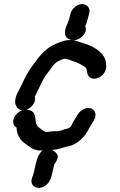

<svg xmlns="http://www.w3.org/2000/svg" viewBox="-20 -724 584 938"><path d="M396 -597C402 -605 405 -620 407 -626L416 -659C423 -684 405 -704 382 -704C356 -704 331 -681 325 -659L316 -626C310 -603 295 -588 298 -559C300 -542 311 -534 327 -529C327 -528 329 -528 330 -528C299 -530 278 -520 255 -511C204 -490 173 -451 143 -409C118 -377 102 -345 84 -306C73 -283 46 -244 56 -213C63 -198 69 -187 89 -185C79 -182 69 -176 61 -167C43 -149 35 -116 61 -101C62 -67 77 -42 98 -26C125 -8 144 15 188 11C174 22 165 40 160 58C152 80 147 120 138 141C120 184 162 207 197 186C233 165 233 124 245 79C254 68 258 60 262 46C266 30 246 14 235 8H241C262 6 285 -1 303 -7C358 -15 396 -56 417 -100C424 -113 432 -124 439 -137C453 -159 447 -186 426 -194C398 -204 370 -182 360 -165C352 -151 342 -137 334 -121C329 -109 322 -97 306 -95C291 -92 275 -83 258 -83H247C232 -83 217 -79 202 -79C201 -79 201 -79 201 -80C190 -87 178 -94 168 -103C157 -112 155 -125 153 -144C151 -174 136 -188 109 -187C130 -196 158 -221 150 -252C171 -290 186 -335 213 -368C231 -389 243 -418 271 -428C279 -431 288 -437 296 -437H299C303 -436 309 -435 315 -433C341 -424 362 -418 382 -405C395 -399 403 -392 405 -375C407 -349 426 -333 456 -342C481 -350 501 -375 499 -406L497 -422C496 -431 492 -441 486 -450C466 -481 424 -503 384 -514C372 -517 353 -525 339 -527C370 -527 412 -562 396 -597Z"/></svg>

Font: Dictator
Style: Ita
Weight: 500
Version: Version MIL.1277